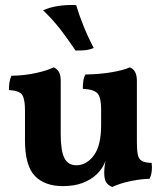

<svg xmlns="http://www.w3.org/2000/svg" viewBox="-20 -735 650 764"><path d="M230.2 5.6Q158.5 5.6 119 -34.7Q79.4 -75 79.4 -177.7V-296.3Q79.4 -338.6 69.1 -356.3Q58.9 -374.1 15.5 -376.7Q15.5 -391.9 17.5 -406.4Q19.5 -420.9 25.6 -433.5Q79.1 -434.5 124.4 -444.7Q169.8 -455 193.3 -467Q206.5 -461.9 214.1 -449.3Q221.6 -436.6 221.6 -412.6V-201.7Q221.6 -134.7 236.2 -106.1Q250.8 -77.4 283.7 -77.4Q324.3 -77.4 353.4 -116.5Q382.4 -155.6 382.4 -237.4V-301.3Q382.4 -343.6 369.7 -361.3Q356.9 -379.1 309.5 -381.7Q309.5 -396.9 311.3 -411.4Q313.1 -425.9 319.7 -438.5Q376.9 -439.5 425.2 -447.7Q473.4 -456 496.4 -467Q509.6 -461.9 517.1 -449.3Q524.7 -436.6 524.7 -412.6V-133.5L400.7 -97.6Q394.7 -79.9 385.4 -66.1Q376.1 -52.3 364.6 -41.3Q342.3 -20 309.1 -7.2Q275.9 5.6 230.2 5.6ZM426.5 9Q410.2 2.4 402.4 -9.7Q394.7 -21.8 394.7 -48.5Q394.7 -64.2 398 -85.5Q401.3 -106.8 407.3 -129.7L524.7 -167.3Q524.7 -136 528.7 -118.4Q532.7 -100.8 545.4 -94.1Q558.1 -87.3 583.5 -86.8Q585.6 -70.5 583.8 -54.1Q582.1 -37.7 574.9 -23.6Q539 -22.6 499.2 -14.3Q459.4 -6.1 426.5 9ZM280.5 -534Q249.7 -580.1 220 -618.5Q190.2 -656.9 151.5 -694.1Q179.8 -706.7 214.2 -711.6Q248.6 -716.5 283 -714.6Q294.9 -674.7 313 -630.2Q331 -585.7 352.9 -544.3Q338.7 -537.7 321.2 -535.6Q303.6 -533.5 280.5 -534Z"/></svg>

Font: Vollkorn
Style: Regular
Weight: 400
Designer: Friedrich Althausen
Foundry: Friedrich Althausen
Version: Version 5.001